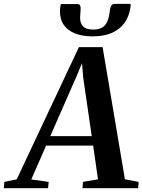

<svg xmlns="http://www.w3.org/2000/svg" viewBox="-93 -996 754 1016"><path d="M-73 0 -70 -33.5 -4.5 -47 324.5 -746.5H450L568 -47.5L640.5 -33.5L638 0H343.5L346 -33.5L425.5 -47L400 -225.5H151L72.5 -46.5L164.5 -33.5L161.5 0ZM173 -275.5H392.5L347.5 -584L341 -662L313.5 -595.5ZM316 -974.5Q328 -974.5 331.2 -966.5Q334.5 -958.5 333.5 -945Q333.5 -936 332.2 -925Q331 -914 331 -905.5Q330 -873.5 346.5 -856.5Q363 -839.5 400 -839.5Q432 -839.5 450 -851.8Q468 -864 476.2 -885.5Q484.5 -907 487.5 -935Q489 -952.5 494.5 -964Q500 -975.5 513 -975.5H598Q598.5 -971 598.2 -966Q598 -961 597 -955Q589.5 -906.5 564.2 -872.8Q539 -839 497 -821.2Q455 -803.5 397.5 -803.5Q342.5 -803.5 303 -819.5Q263.5 -835.5 243.2 -866Q223 -896.5 224.5 -940.5Q224.5 -949.5 225.5 -958Q226.5 -966.5 229 -974.5Z"/></svg>

Font: Merriweather 72pt SemiBold
Style: Italic
Weight: 600
Italic angle: -7.8°
Version: Version 2.101